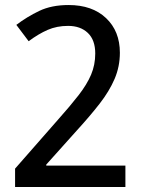

<svg xmlns="http://www.w3.org/2000/svg" viewBox="-20 -744 564 764"><path d="M479 0H40V-73L211 -268Q260 -323 293 -365.5Q326 -408 342.5 -447Q359 -486 359 -531Q359 -585 329.5 -613Q300 -641 251 -641Q206 -641 169.5 -625Q133 -609 94 -580L45 -645Q87 -677 136 -700.5Q185 -724 253 -724Q347 -724 402 -672Q457 -620 457 -534Q457 -479 436 -430Q415 -381 376.5 -331.5Q338 -282 285 -224L164 -89V-85H479Z"/></svg>

Font: Noto Sans Sinhala UI SemiCondensed Medium
Style: Regular
Weight: 500
Width: 4
Designer: Jelle Bosma - Monotype Design Team
Foundry: Monotype Imaging Inc.
Version: Version 2.006; ttfautohint (v1.8.4.7-5d5b)